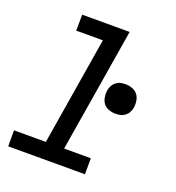

<svg xmlns="http://www.w3.org/2000/svg" viewBox="-133 -841 866 947"><g transform="rotate(20 300.0 -367.5)"><path d="M419 0H16V-84H183L276 -651H136L137 -735H386L279 -84H419ZM457 -332Q439 -332 421.5 -338.5Q404 -345 394 -358.5Q384 -372 381 -390.5Q378 -409 381 -428Q383 -440 389.5 -452Q396 -464 407.5 -472.5Q419 -481 431 -483.5Q443 -486 456 -486Q474 -486 491.5 -479.5Q509 -473 519.5 -459.5Q530 -446 533 -427.5Q536 -409 533 -390Q531 -378 524.5 -366Q518 -354 506.5 -345.5Q495 -337 482.5 -334.5Q470 -332 457 -332Z"/></g></svg>

Font: Iosevka Md Ex Obl
Style: Regular
Weight: 500
Width: 7
Italic angle: -9°
Monospace: yes
Designer: Belleve Invis
Foundry: Belleve Invis
Version: Version 32.5.0; ttfautohint (v1.8.4)